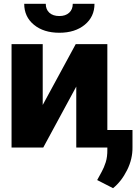

<svg xmlns="http://www.w3.org/2000/svg" viewBox="-20 -779 729 1014"><path d="M205.6 -224.6 379.9 -545.9H546.9V0H382.8V-321.8L208.5 0H41V-545.9H205.6ZM293.5 -606Q210.4 -606 159.2 -648.2Q107.9 -690.4 107.9 -758.8H221.7Q221.7 -729 240.7 -711.7Q259.8 -694.3 293.5 -694.3Q326.2 -694.3 345.2 -711.7Q364.3 -729 364.3 -758.8H479Q479 -690.4 427.5 -648.2Q376 -606 293.5 -606ZM679.7 -92.3V-2Q680.7 60.5 651.1 119.6Q621.6 178.7 577.1 214.8L493.2 171.9Q504.4 150.9 516.8 128.7Q529.3 106.4 538.3 78.1Q547.4 49.8 546.9 10.3V-92.3Z"/></svg>

Font: Inter Tight ExtraBold
Style: Regular
Weight: 800
Designer: Rasmus Andersson
Foundry: rsms
Version: Version 3.004; ttfautohint (v1.8.4.7-5d5b)